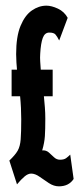

<svg xmlns="http://www.w3.org/2000/svg" viewBox="-20 -643 290 678"><path d="M40 8 13 -76Q34 -96 42.5 -111Q51 -126 53 -150.5Q55 -175 55 -222Q55 -241 54 -262Q53 -283 51 -303H21V-397H40Q39 -408 38 -422.5Q37 -437 37 -452Q37 -514 52.5 -551.5Q68 -589 92.5 -606Q117 -623 144 -623Q162 -623 184.5 -612.5Q207 -602 219 -580L189 -500Q182 -514 176 -521Q170 -528 154 -528Q138 -528 131 -509Q124 -490 122 -453Q121 -440 122 -425.5Q123 -411 124 -397H166V-303H135Q137 -283 138.5 -263.5Q140 -244 140 -224Q140 -186 138.5 -162.5Q137 -139 129 -112Q143 -113 152.5 -104.5Q162 -96 171 -87.5Q180 -79 192 -79Q206 -79 213.5 -84.5Q221 -90 228 -97L240 -11Q223 15 188 15Q170 15 152.5 3.5Q135 -8 119.5 -19Q104 -30 90 -30Q79 -30 67 -20Q55 -10 40 8Z"/></svg>

Font: Inconsolata UltraCondensed Black
Style: Regular
Weight: 900
Width: 1
Monospace: yes
Designer: Raph Levien, Cyreal, Brenton Simpson
Foundry: Raph Levien, Cyreal, Google
Version: Version 3.001; ttfautohint (v1.8.2.53-6de2)